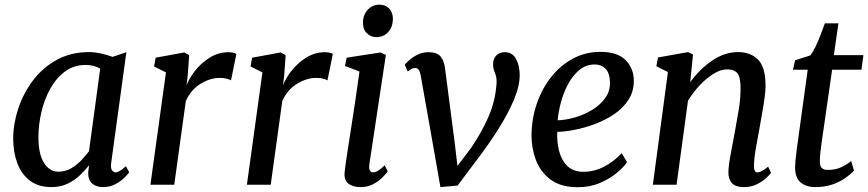

<svg xmlns="http://www.w3.org/2000/svg" viewBox="-20 -791 3716 822"><path d="M456 -93.5Q453 -70 459.8 -61.5Q466.5 -53 475 -53Q490 -53 519 -79.5L533 -53.5Q529 -46.5 513.8 -31.2Q498.5 -16 474.8 -3Q451 10 421 10Q392.5 10 374.8 -5Q357 -20 357.5 -53.5L361.5 -83.5Q343.5 -61 320.8 -39.5Q298 -18 268.2 -4Q238.5 10 200 10Q144.5 10 108.2 -17.5Q72 -45 54.2 -92.2Q36.5 -139.5 36.5 -198Q36.5 -260 57.8 -325Q79 -390 120.2 -445.2Q161.5 -500.5 222.2 -534.2Q283 -568 361.5 -568Q384.5 -568 412.8 -561.8Q441 -555.5 462 -547.5L521 -567.5ZM409 -497Q382.5 -513 347 -513Q296.5 -513 258.8 -485.2Q221 -457.5 195.5 -411.8Q170 -366 157.2 -311.2Q144.5 -256.5 144.5 -203.5Q144.5 -131.5 168.2 -93.8Q192 -56 230 -56Q260 -56 284.8 -70.5Q309.5 -85 328.5 -105.2Q347.5 -125.5 361 -143.5Z M778.5 -425.5Q790 -456 815.8 -488.8Q841.5 -521.5 878.2 -544.5Q915 -567.5 959 -567.5Q968.5 -567.5 977.8 -565.5Q987 -563.5 992 -560L969 -447Q963.5 -450.5 951.2 -454Q939 -457.5 920 -457.5Q881 -457.5 839.8 -433Q798.5 -408.5 775.5 -358.5L726 0H624L690.5 -481L639.5 -506.5L646.5 -544L769 -566.5L790 -555L783.5 -465.5Z M1191.5 -425.5Q1203 -456 1228.8 -488.8Q1254.5 -521.5 1291.2 -544.5Q1328 -567.5 1372 -567.5Q1381.5 -567.5 1390.8 -565.5Q1400 -563.5 1405 -560L1382 -447Q1376.5 -450.5 1364.2 -454Q1352 -457.5 1333 -457.5Q1294 -457.5 1252.8 -433Q1211.5 -408.5 1188.5 -358.5L1139 0H1037L1103.5 -481L1052.5 -506.5L1059.5 -544L1182 -566.5L1203 -555L1196.5 -465.5Z M1523.5 10Q1490 10 1471 -5.5Q1452 -21 1455.5 -53.5Q1458 -78.5 1465.2 -126.2Q1472.5 -174 1482 -234.5Q1491.5 -295 1501.2 -360Q1511 -425 1519 -485L1457 -508.5L1464 -544L1609.5 -566.5L1632 -556L1561.5 -89Q1558.5 -71 1563.2 -62Q1568 -53 1576.5 -53Q1586.5 -53 1598 -59.8Q1609.5 -66.5 1627 -83L1640 -57Q1635 -50 1619.8 -33.8Q1604.5 -17.5 1580 -3.8Q1555.5 10 1523.5 10ZM1592 -632Q1566.5 -632 1549.8 -649.5Q1533 -667 1534 -695.5Q1534.5 -728 1554.8 -749.5Q1575 -771 1605 -771Q1631 -771 1646.5 -754Q1662 -737 1662 -711Q1662 -676 1642.2 -654Q1622.5 -632 1592 -632Z M1781 -468.5Q1775.5 -500 1758 -500Q1748 -500 1740 -494.8Q1732 -489.5 1725.5 -485L1713 -514Q1716.5 -519 1730.5 -532Q1744.5 -545 1766 -556.2Q1787.5 -567.5 1814 -567.5Q1851.5 -567.5 1866.2 -549.2Q1881 -531 1885 -500.5L1925.5 -189.5L1938.5 -80.5L1997 -158Q2041.5 -223 2071.5 -291.5Q2101.5 -360 2106 -436.5Q2107 -460.5 2099 -478.8Q2091 -497 2091 -515.5Q2091 -539.5 2104.8 -553.5Q2118.5 -567.5 2141 -567.5Q2173.5 -567.5 2189 -539.2Q2204.5 -511 2205 -470.5Q2205 -422 2179.5 -362Q2154 -302 2112.8 -237Q2071.5 -172 2023.5 -109L1939 3.5L1865.5 10L1833.5 -172.5Z M2664.5 -96.5Q2651 -76 2621 -51Q2591 -26 2548.5 -7.8Q2506 10.5 2454 10.5Q2381 10.5 2337.2 -22.2Q2293.5 -55 2274.2 -106.2Q2255 -157.5 2255.5 -213Q2256.5 -285 2279 -349.5Q2301.5 -414 2341.2 -463.2Q2381 -512.5 2434.2 -540.8Q2487.5 -569 2550 -569Q2623.5 -569 2658.2 -533.8Q2693 -498.5 2693.5 -447Q2694 -400 2670.8 -364Q2647.5 -328 2609.5 -302.2Q2571.5 -276.5 2527 -260Q2482.5 -243.5 2440 -235.2Q2397.5 -227 2366 -226.5Q2363.5 -184.5 2373.5 -145Q2383.5 -105.5 2408.8 -80.5Q2434 -55.5 2477.5 -55.5Q2523.5 -55.5 2565.8 -77.2Q2608 -99 2642 -135.5ZM2526 -515Q2489.5 -515 2461.2 -492Q2433 -469 2413.2 -432.8Q2393.5 -396.5 2382 -354.8Q2370.5 -313 2367.5 -276Q2401.5 -277 2440.5 -288Q2479.5 -299 2514 -319.8Q2548.5 -340.5 2570.2 -370Q2592 -399.5 2591.5 -437.5Q2591 -476 2573.5 -495.5Q2556 -515 2526 -515Z M2935 -439Q2973 -492.5 3027 -530.2Q3081 -568 3140 -568Q3193 -568 3225.2 -536Q3257.5 -504 3257.5 -422.5Q3257.5 -401.5 3253.2 -370.8Q3249 -340 3243 -307Q3237 -274 3232.5 -247Q3226 -209.5 3217.5 -164.2Q3209 -119 3208 -85.5Q3207 -53 3221.5 -53Q3240 -53 3268.5 -77.5L3281 -51.5Q3277 -45 3261.8 -30.2Q3246.5 -15.5 3221.8 -2.8Q3197 10 3165.5 10Q3128 10 3112.8 -8Q3097.5 -26 3098.5 -56Q3099.5 -86 3108.5 -132.8Q3117.5 -179.5 3125 -220.5Q3132.5 -262.5 3141.8 -315.8Q3151 -369 3150.5 -413.5Q3150.5 -460.5 3137.2 -477.2Q3124 -494 3092 -494Q3066 -494 3035.5 -475.5Q3005 -457 2976.2 -426.5Q2947.5 -396 2925.5 -360L2876.5 0H2775L2839.5 -482.5L2790 -507.5L2797 -545L2926 -568L2947 -557.5Z M3497 -176Q3493.5 -151 3491.8 -134.2Q3490 -117.5 3490 -97.5Q3490 -63.5 3522.5 -63.5Q3558.5 -63.5 3583.5 -76Q3608.5 -88.5 3624 -101.5L3636 -61Q3624 -47 3601.5 -30.5Q3579 -14 3546 -2Q3513 10 3470.5 10Q3432.5 10 3408.2 -9.5Q3384 -29 3384 -74Q3384 -84.5 3385.5 -102.5Q3387 -120.5 3391.5 -154.5L3438 -492.5H3375L3384 -533L3448.5 -553.5Q3459 -565.5 3470.8 -589.8Q3482.5 -614 3493 -641.5Q3503.5 -669 3511.5 -691H3569.5L3550 -555H3676.5L3668 -492.5H3542.5Z"/></svg>

Font: Merriweather
Style: Italic
Weight: 400
Italic angle: -7.8°
Designer: Eben Sorkin
Foundry: Eben Sorkin
Version: Version 2.100